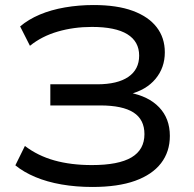

<svg xmlns="http://www.w3.org/2000/svg" viewBox="-20 -734 769 763"><path d="M347 9Q282 9 224.5 -1Q167 -11 120.5 -30.5Q74 -50 41 -77L79 -154Q130 -115 196 -96.5Q262 -78 345 -78Q451 -78 502.5 -108.5Q554 -139 554 -201Q554 -259 510.5 -287Q467 -315 378 -315H180V-399H366Q447 -399 490 -428.5Q533 -458 533 -513Q533 -569 486 -598Q439 -627 345 -627Q273 -627 209.5 -608.5Q146 -590 99 -552L60 -629Q93 -657 138 -676Q183 -695 238 -704.5Q293 -714 352 -714Q445 -714 507.5 -691Q570 -668 602.5 -626Q635 -584 635 -526Q635 -465 598 -420.5Q561 -376 493 -359V-366Q570 -352 612.5 -307.5Q655 -263 655 -194Q655 -131 620 -85.5Q585 -40 517 -15.5Q449 9 347 9Z"/></svg>

Font: Nunito Sans 10pt SemiExpanded Medium
Style: Regular
Weight: 500
Width: 6
Designer: Vernon Adams
Foundry: Vernon Adams
Version: Version 3.101;gftools[0.9.27]